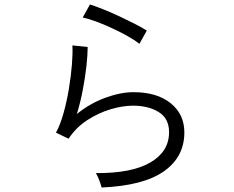

<svg xmlns="http://www.w3.org/2000/svg" viewBox="-20 -809 1040 854"><path d="M432 25Q431 20 426.5 6.5Q422 -7 416 -20.5Q410 -34 406 -39Q566 -38 649 -86.5Q732 -135 732 -221Q732 -282 686 -310.5Q640 -339 572 -339Q526 -339 472 -323Q418 -307 368 -274.5Q318 -242 285 -192L229 -219Q248 -254 262.5 -305.5Q277 -357 286.5 -414.5Q296 -472 300 -523Q304 -574 302 -607L370 -600Q370 -566 364.5 -516Q359 -466 348.5 -410.5Q338 -355 322 -302Q380 -349 448 -374Q516 -399 574 -399Q678 -399 739 -350Q800 -301 800 -220Q800 -111 709 -47Q618 17 432 25ZM600 -614Q579 -631 546.5 -649Q514 -667 477.5 -684Q441 -701 407 -713.5Q373 -726 348 -731L380 -789Q403 -782 437 -768.5Q471 -755 507.5 -738Q544 -721 577.5 -704Q611 -687 633 -673Z"/></svg>

Font: Zen Kaku Gothic New
Style: Regular
Weight: 400
Designer: Yoshimichi Ohira
Foundry: Positype
Version: Version 1.001